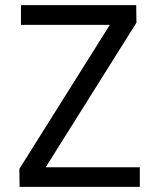

<svg xmlns="http://www.w3.org/2000/svg" viewBox="-20 -731 640 751"><path d="M158.7 -76.7 513.7 -642.1 512.7 -710.9H62V-633.8H409.7L55.7 -70.3L56.6 0H526.9V-76.7Z"/></svg>

Font: RobotoMono Nerd Font
Style: Regular
Weight: 400
Monospace: yes
Designer: Google
Version: Version 3.000;Nerd Fonts 3.2.1